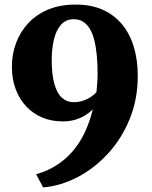

<svg xmlns="http://www.w3.org/2000/svg" viewBox="-20 -773 666 839"><path d="M310.5 -753Q379 -753 429.8 -730Q480.5 -707 514.5 -665.2Q548.5 -623.5 565.2 -566.5Q582 -509.5 582 -442Q582 -339 546.5 -252.5Q511 -166 451.5 -101.5Q392 -37 318.5 1.2Q245 39.5 168.5 46L138 -11.5Q192 -27 233 -54.8Q274 -82.5 303.8 -119.5Q333.5 -156.5 353.5 -201Q373.5 -245.5 385.5 -295Q371.5 -281 352.2 -269Q333 -257 308.5 -249.8Q284 -242.5 253.5 -242.5Q206 -242.5 165.8 -259Q125.5 -275.5 95.5 -307Q65.5 -338.5 48.8 -382.5Q32 -426.5 32 -481.5Q32 -537 50.5 -586Q69 -635 104.5 -672.8Q140 -710.5 191.8 -731.8Q243.5 -753 310.5 -753ZM302.5 -326.5Q324 -326.5 343.2 -333Q362.5 -339.5 377.5 -349.8Q392.5 -360 401.5 -370.5Q402.5 -382.5 403.8 -396.5Q405 -410.5 405.8 -424.5Q406.5 -438.5 406.5 -450.5Q406.5 -493.5 403 -530.5Q399.5 -567.5 392.2 -596.8Q385 -626 372.8 -646.5Q360.5 -667 343.2 -678Q326 -689 302 -689Q267.5 -689 246.2 -664.5Q225 -640 215.5 -599.8Q206 -559.5 206 -511.5Q206 -447 217.5 -406.2Q229 -365.5 250.5 -346Q272 -326.5 302.5 -326.5Z"/></svg>

Font: Merriweather 28pt Black
Style: Regular
Weight: 900
Version: Version 2.100